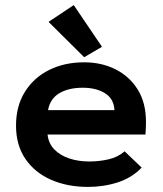

<svg xmlns="http://www.w3.org/2000/svg" viewBox="-20 -724 640 755"><path d="M326 11Q245 11 181 -17Q117 -45 80 -99Q43 -153 43 -230Q43 -307 78 -363Q113 -419 173.5 -449Q234 -479 311 -479Q379 -479 434 -451.5Q489 -424 521.5 -372Q554 -320 554 -245Q554 -234 553.5 -220Q553 -206 552 -195H167Q171 -159 194.5 -135.5Q218 -112 253.5 -100.5Q289 -89 331 -89Q370 -89 407 -97.5Q444 -106 470 -129L537 -65Q499 -25 443.5 -7Q388 11 326 11ZM169 -291H430Q428 -335 393.5 -357Q359 -379 305 -379Q250 -379 213.5 -357.5Q177 -336 169 -291ZM311 -499 171 -638 270 -704 381 -540Z"/></svg>

Font: Inconsolata Expanded ExtraBold
Style: Regular
Weight: 800
Width: 7
Monospace: yes
Designer: Raph Levien, Cyreal, Brenton Simpson
Foundry: Raph Levien, Cyreal, Google
Version: Version 3.001; ttfautohint (v1.8.2.53-6de2)